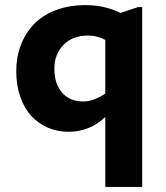

<svg xmlns="http://www.w3.org/2000/svg" viewBox="-20 -505 654 755"><path d="M43.9 -225.1Q43.9 -280.3 61.8 -327.4Q79.6 -374.5 113.3 -409.7Q147 -444.8 199 -464.8Q251 -484.9 315.9 -484.9Q391.1 -484.9 454.1 -454.1L522.9 -477.1H539.1V230H394V-44.9Q333 13.2 249 13.2Q206.1 13.2 168.9 -2.7Q131.8 -18.6 104 -48.1Q76.2 -77.6 60.1 -123.3Q43.9 -168.9 43.9 -225.1ZM193.8 -235.8Q193.8 -174.8 224.4 -140.4Q254.9 -106 307.1 -106Q348.1 -106 394 -137.2V-348.1Q361.8 -365.2 327.1 -365.2Q264.6 -365.2 229.2 -328.1Q193.8 -291 193.8 -235.8Z"/></svg>

Font: IntelOne Mono Bold
Style: Regular
Weight: 700
Designer: Fred Shallcrass
Foundry: Frere-Jones Type LLC
Version: Version 1.200;hotconv 1.1.0;makeotfexe 2.6.0;FJTRelease1.2